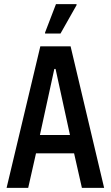

<svg xmlns="http://www.w3.org/2000/svg" viewBox="-20 -913 538 933"><path d="M12 0 176 -688H323L486 0H378L340 -168H155L117 0ZM174 -257H320L250 -578H244ZM199 -750V-755L252 -893H352V-888L274 -750Z"/></svg>

Font: Saira Condensed SemiBold
Style: Regular
Weight: 600
Width: 3
Designer: Hector Gatti with collaboration of the Omnibus-Type team
Foundry: Omnibus-Type
Version: Version 1.100